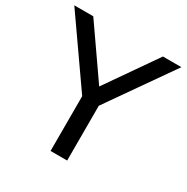

<svg xmlns="http://www.w3.org/2000/svg" viewBox="-167 -843 954 981"><g transform="rotate(30 310.0 -352.5)"><path d="M261 0V-366L280 -296L-6 -705H106L316 -403H307L517 -705H626L340 -296L359 -366V0Z"/></g></svg>

Font: Nunito Sans 12pt ExtraLight 9pt Medium
Style: Regular
Weight: 500
Version: Version 3.101;gftools[0.9.27]